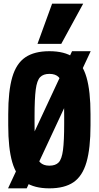

<svg xmlns="http://www.w3.org/2000/svg" viewBox="-20 -1020 540 1050"><path d="M24 10 374 -740H476L126 10ZM250 10Q168 10 118.5 -23.5Q69 -57 47 -133Q25 -209 25 -335V-395Q25 -522 47 -597.5Q69 -673 118.5 -706.5Q168 -740 250 -740Q333 -740 382 -706.5Q431 -673 453 -597.5Q475 -522 475 -395V-335Q475 -209 453 -133Q431 -57 382 -23.5Q333 10 250 10ZM250 -114Q284 -114 301 -132Q318 -150 324.5 -199.5Q331 -249 331 -345V-385Q331 -481 324.5 -530.5Q318 -580 301 -598Q284 -616 250 -616Q217 -616 199.5 -598Q182 -580 175.5 -530.5Q169 -481 169 -385V-345Q169 -249 175.5 -199.5Q182 -150 199.5 -132Q217 -114 250 -114ZM315 -780H185L265 -1000H435Z"/></svg>

Font: M PLUS 1 Code
Style: Bold
Weight: 700
Designer: Coji Morishita
Foundry: UNDERFOREST DESIGN
Version: Version 1.002